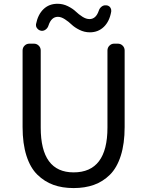

<svg xmlns="http://www.w3.org/2000/svg" viewBox="-20 -959 761 992"><path d="M360.4 12.7Q301.8 12.7 255.9 -3.9Q210 -20.5 173.3 -56.2Q136.7 -91.8 116.7 -154.3Q96.7 -216.8 96.7 -302.7V-698.2Q96.7 -712.9 106.9 -723.1Q117.2 -733.4 131.8 -733.4H155.3Q169.9 -733.4 180.2 -723.1Q190.4 -712.9 190.4 -698.2V-299.8Q190.4 -68.4 360.4 -68.4Q535.2 -68.4 535.2 -299.8V-698.2Q535.2 -712.9 545.4 -723.1Q555.7 -733.4 569.3 -733.4H588.9Q603.5 -733.4 613.8 -723.1Q624 -712.9 624 -698.2V-302.7Q624 -216.8 604 -154.3Q584 -91.8 547.9 -56.2Q511.7 -20.5 465.3 -3.9Q418.9 12.7 360.4 12.7ZM444.3 -792Q416 -792 390.6 -804.7Q365.2 -817.4 350.1 -832Q335 -846.7 315.4 -859.4Q295.9 -872.1 279.3 -872.1Q245.1 -872.1 230.5 -827.1Q226.6 -814.5 216.3 -806.6Q206.1 -798.8 194.3 -799.8Q180.7 -801.8 172.9 -811.5Q166 -819.3 166 -828.1Q166 -831.1 166 -834Q175.8 -883.8 204.6 -911.6Q233.4 -939.5 277.3 -939.5Q305.7 -939.5 331.1 -926.8Q356.4 -914.1 371.6 -899.4Q386.7 -884.8 405.8 -872.6Q424.8 -860.4 442.4 -860.4Q475.6 -860.4 490.2 -903.3Q494.1 -916 504.4 -924.3Q514.6 -932.6 527.3 -931.6Q540 -931.6 548.8 -921.9Q554.7 -914.1 554.7 -904.3Q554.7 -901.4 554.7 -899.4Q545.9 -848.6 516.6 -820.3Q487.3 -792 444.3 -792Z"/></svg>

Font: Gen Jyuu GothicL Regular
Style: Regular
Weight: 400
Designer: [Source Han Sans]
Ryoko NISHIZUKA  (kana & ideographs); Paul D. Hunt (Latin, Greek & Cyrillic); Wenlong ZHANG  (bopomofo
Version: Version 1.002.20150607